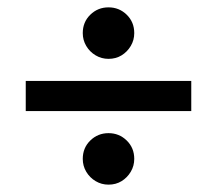

<svg xmlns="http://www.w3.org/2000/svg" viewBox="-20 -621 590 522"><path d="M50 -319V-401H500V-319ZM275 -119Q256 -119 240 -128.5Q224 -138 214.5 -154Q205 -170 205 -189Q205 -219 225.5 -239Q246 -259 275 -259Q304 -259 324.5 -239Q345 -219 345 -189Q345 -170 335.5 -154Q326 -138 310.5 -128.5Q295 -119 275 -119ZM275 -461Q256 -461 240 -470.5Q224 -480 214.5 -496Q205 -512 205 -531Q205 -561 225.5 -581Q246 -601 275 -601Q304 -601 324.5 -581Q345 -561 345 -531Q345 -512 335.5 -496Q326 -480 310.5 -470.5Q295 -461 275 -461Z"/></svg>

Font: Golos Text
Style: Regular
Weight: 400
Designer: A.Korolkova, Vitaly Kuzmin
Foundry: ParaType Ltd
Version: Version 2.004